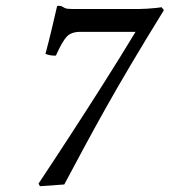

<svg xmlns="http://www.w3.org/2000/svg" viewBox="-20 -631 586 663"><path d="M257 -521Q226 -521 210.5 -504.5Q195 -488 173 -439Q154 -438 137 -445Q148 -486 158.5 -530Q169 -574 177 -609Q177 -611 182 -611Q191 -611 194.5 -608.5Q198 -606 204.5 -603Q211 -600 228 -600H463Q472 -600 488 -601Q504 -602 519 -603.5Q534 -605 538 -606L546 -596Q483 -494 433.5 -410.5Q384 -327 344.5 -256.5Q305 -186 270.5 -122Q236 -58 202 6L118 12L113 3Q163 -72 221.5 -162Q280 -252 339 -345Q398 -438 448 -521Z"/></svg>

Font: Libertinus Serif Semibold Italic
Style: Regular
Weight: 600
Italic angle: -11.5°
Designer: Philipp H. Poll, Khaled Hosny
Foundry: Caleb Maclennan
Version: Version 7.051;RELEASE